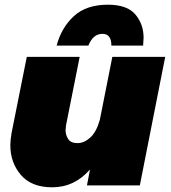

<svg xmlns="http://www.w3.org/2000/svg" viewBox="-20 -789 726 817"><path d="M589 -595H454Q454 -645 416 -645Q376 -645 356 -595H221Q241 -671 294 -720Q347 -769 439 -769Q521 -769 556 -727.5Q591 -686 591 -628ZM202 8Q114 8 69 -44.5Q24 -97 24 -171Q24 -192 29 -222L94 -547H319L261 -256L259 -235Q259 -215 270 -197.5Q281 -180 310 -180Q338 -180 364.2 -203.8Q390.5 -227.5 405 -280L458 -547H683L575 0H350L363 -68Q297 8 202 8Z"/></svg>

Font: Argentum Sans Black
Style: Italic
Weight: 900
Italic angle: -11°
Designer: Julieta Ulanovsky (font), Cristiano Sobral (main changes and remaster)
Foundry: Julieta Ulanovsky (font), Cristiano Sobral (main changes and remaster)
Version: Version 2.007;June 15, 2022;FontCreator 14.0.0.2814 64-bit; 